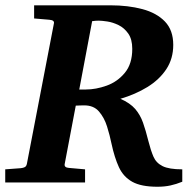

<svg xmlns="http://www.w3.org/2000/svg" viewBox="-33 -691 736 727"><path d="M563 16.1Q501.5 16.1 467.8 -2.7Q434.1 -21.5 417.2 -58.1Q400.4 -94.7 389.2 -147Q382.8 -178.7 372.3 -212.2Q361.8 -245.6 341.8 -268.8Q321.8 -292 286.1 -292Q279.8 -292 271 -291.7Q262.2 -291.5 253.9 -291L211.9 -69.8Q209.5 -56.6 228 -55.2L289.1 -49.8V0H-13.2V-49.8L45.9 -54.2Q55.2 -55.2 61 -58.3Q66.9 -61.5 68.8 -70.8L170.9 -601.1Q174.8 -614.7 153.8 -616.2L96.2 -621.1V-670.9H384.8Q452.1 -670.9 506.1 -656.5Q560.1 -642.1 591.6 -609.4Q623 -576.7 623 -521Q623 -468.8 596.7 -429Q570.3 -389.2 524.9 -361.3Q479.5 -333.5 422.9 -316.9Q459.5 -300.8 478.8 -278.6Q498 -256.3 508.5 -226.6Q519 -196.8 528.8 -157.2Q537.6 -122.1 547.9 -98.1Q558.1 -74.2 582.5 -62Q606.9 -49.8 657.2 -49.8V-2.9Q634.8 6.3 612.5 11.2Q590.3 16.1 563 16.1ZM267.1 -352.1H292Q330.1 -352.1 370.8 -366.7Q411.6 -381.3 439.7 -415.3Q467.8 -449.2 467.8 -505.9Q467.8 -542.5 452.6 -564Q437.5 -585.4 416 -595.9Q394.5 -606.4 373.5 -609.6Q352.5 -612.8 340.8 -612.8Q334.5 -612.8 328.1 -612.3Q321.8 -611.8 315.9 -610.8Z"/></svg>

Font: Charis
Style: Bold Italic
Weight: 700
Italic angle: -11°
Designer: Walt Agee, Miriam Martin, Annie Olsen, Victor Gaultney, Lorna Priest, Alan Ward, Bob Hallissy, Martin Hosken, Sharon Cor
Foundry: SIL Global
Version: Version 7.000